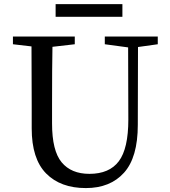

<svg xmlns="http://www.w3.org/2000/svg" viewBox="-20 -914 838 949"><path d="M585 -893.6V-831.1H254.9V-893.6ZM759.8 -733.4V-695.3L662.1 -681.6L661.1 -296.9Q661.1 -135.7 592.8 -60.1Q524.4 15.6 404.3 15.6Q279.3 15.6 208 -56.6Q136.7 -128.9 136.7 -279.3V-393.6Q136.7 -588.9 135.7 -684.6L43.9 -695.3V-733.4H349.6V-695.3L239.3 -682.6Q237.3 -587.9 237.3 -393.6V-303.7Q237.3 -168.9 284.7 -111.8Q332 -54.7 421.9 -54.7Q520.5 -54.7 567.4 -117.2Q614.3 -179.7 614.3 -323.2L613.3 -679.7L498 -695.3V-733.4Z"/></svg>

Font: GenYoMin TW TTF Medium
Style: Regular
Weight: 500
Version: Version 1.300